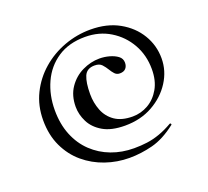

<svg xmlns="http://www.w3.org/2000/svg" viewBox="-107 -632 939 868"><g transform="rotate(-20 362.0 -198.0)"><path d="M377 105Q318 105 262.5 86Q207 67 163 30Q119 -7 93 -62Q67 -117 67 -188Q67 -258 95.5 -315.5Q124 -373 172 -414.5Q220 -456 281 -478.5Q342 -501 407 -501Q487 -501 545 -468.5Q603 -436 634.5 -383.5Q666 -331 666 -269Q666 -209 632.5 -156.5Q599 -104 541 -71.5Q483 -39 408 -39Q342 -39 302 -62.5Q262 -86 244 -122Q226 -158 226 -195Q226 -249 252 -287Q278 -325 318.5 -344.5Q359 -364 401 -364Q425 -364 448.5 -357.5Q472 -351 488 -339Q504 -327 504 -307Q504 -290 494.5 -279.5Q485 -269 466 -269Q451 -269 441.5 -279.5Q432 -290 425 -302Q416 -317 404.5 -329.5Q393 -342 370 -342Q332 -342 319.5 -312Q307 -282 307 -227Q307 -185 321.5 -148Q336 -111 368.5 -88.5Q401 -66 454 -66Q494 -66 529 -86Q564 -106 586 -144.5Q608 -183 608 -238Q608 -305 577.5 -359Q547 -413 494 -445.5Q441 -478 373 -478Q295 -478 241 -442Q187 -406 159.5 -345.5Q132 -285 132 -213Q132 -146 153.5 -93Q175 -40 213.5 -3.5Q252 33 302.5 52Q353 71 411 71Q444 71 474 67Q504 63 535 52Q566 41 599 22Q602 20 604.5 23.5Q607 27 605 29Q545 76 488.5 90.5Q432 105 377 105Z"/></g></svg>

Font: Cormorant Garamond Light SemiBold
Style: Regular
Weight: 600
Version: Version 4.001